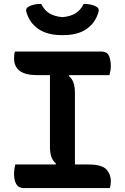

<svg xmlns="http://www.w3.org/2000/svg" viewBox="-20 -964 640 984"><path d="M543 0H103Q76 0 64 -19.5Q52 -39 52 -72Q52 -86 54 -99Q56 -112 58 -121H265L267 -126Q236 -149 236 -211V-579H169Q52 -579 52 -666Q52 -687 57 -700H497Q529 -700 538.5 -678Q548 -656 548 -624Q548 -614 546 -602.5Q544 -591 541 -579H335L333 -574Q364 -551 364 -489V-121H433Q501 -121 524.5 -96.5Q548 -72 548 -35Q548 -18 543 0ZM409 -944Q450 -944 475 -929Q491 -920 484 -900Q468 -846 423 -815Q378 -784 304 -784H296Q223 -784 177.5 -815Q132 -846 116 -900Q109 -920 125 -929Q150 -944 191 -944Q207 -912 232.5 -896Q258 -880 300 -876Q342 -880 367.5 -896Q393 -912 409 -944Z"/></svg>

Font: Recursive Mn Csl St SmB
Style: Regular
Weight: 600
Monospace: yes
Version: Version 1.079;hotconv 1.0.112;makeotfexe 2.5.65598; ttfautoh